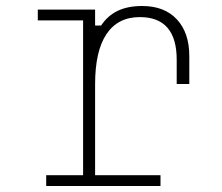

<svg xmlns="http://www.w3.org/2000/svg" viewBox="-20 -620 740 640"><path d="M106 -588H297V-535H317Q339 -568 372.5 -584Q406 -600 454 -600Q528 -600 569.5 -555.5Q611 -511 611 -433V-340H569V-421Q569 -563 446 -563Q373 -563 335 -506.5Q297 -450 297 -339V-36H515V0H134V-36H257V-552H106Z"/></svg>

Font: Martian Mono SemiExpanded Thin
Style: Regular
Weight: 250
Monospace: yes
Version: Version 0.930